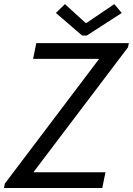

<svg xmlns="http://www.w3.org/2000/svg" viewBox="-20 -934 660 954"><path d="M0 0 3.9 -21.5 471.2 -639.6V-641.6H144.5L160.2 -719.7H620.1L616.2 -699.2L147.5 -80.1V-78.1H503.9L488.3 0ZM388.2 -757.3 257.8 -869.6 302.7 -913.6 404.8 -820.3H410.2L547.9 -913.6L585 -869.6L411.1 -757.3Z"/></svg>

Font: Reddit Sans
Style: Italic
Weight: 400
Italic angle: -11.25°
Designer: Stephen Hutchings
Version: Version 1.013